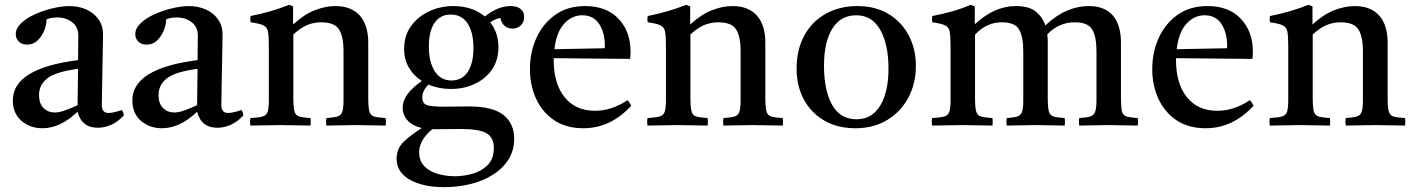

<svg xmlns="http://www.w3.org/2000/svg" viewBox="-20 -517 5834 792"><path d="M383 10Q317 10 300 -56Q229 12 155 12Q104 12 68.5 -18.5Q33 -49 33 -103Q33 -235 302 -269Q302 -293 302.5 -318Q303 -343 303 -371Q303 -406 277.5 -425.5Q252 -445 216 -445Q190 -445 172 -437Q172 -414 162 -390Q152 -366 134.5 -349.5Q117 -333 92 -333Q70 -333 57.5 -345.5Q45 -358 45 -376Q45 -400 67.5 -421.5Q90 -443 125 -458.5Q160 -474 198 -483Q236 -492 266 -492Q303 -492 334.5 -478.5Q366 -465 385.5 -438.5Q405 -412 405 -373Q405 -349 404 -310.5Q403 -272 402.5 -228.5Q402 -185 401 -146Q400 -107 400 -83Q400 -51 428 -51Q446 -51 483 -63Q487 -58 488.5 -52Q490 -46 491 -41Q466 -14 438.5 -2Q411 10 383 10ZM300 -83 302 -233Q210 -221 175.5 -194Q141 -167 141 -125Q141 -90 159.5 -71.5Q178 -53 206 -53Q224 -53 246.5 -61Q269 -69 300 -83Z M876 10Q810 10 793 -56Q722 12 648 12Q597 12 561.5 -18.5Q526 -49 526 -103Q526 -235 795 -269Q795 -293 795.5 -318Q796 -343 796 -371Q796 -406 770.5 -425.5Q745 -445 709 -445Q683 -445 665 -437Q665 -414 655 -390Q645 -366 627.5 -349.5Q610 -333 585 -333Q563 -333 550.5 -345.5Q538 -358 538 -376Q538 -400 560.5 -421.5Q583 -443 618 -458.5Q653 -474 691 -483Q729 -492 759 -492Q796 -492 827.5 -478.5Q859 -465 878.5 -438.5Q898 -412 898 -373Q898 -349 897 -310.5Q896 -272 895.5 -228.5Q895 -185 894 -146Q893 -107 893 -83Q893 -51 921 -51Q939 -51 976 -63Q980 -58 981.5 -52Q983 -46 984 -41Q959 -14 931.5 -2Q904 10 876 10ZM793 -83 795 -233Q703 -221 668.5 -194Q634 -167 634 -125Q634 -90 652.5 -71.5Q671 -53 699 -53Q717 -53 739.5 -61Q762 -69 793 -83Z M1326 1Q1324 -15 1326 -30Q1357 -32 1372 -36.5Q1387 -41 1392 -56Q1397 -71 1397 -104V-306Q1397 -366 1378.5 -395.5Q1360 -425 1305 -425Q1276 -425 1249 -414.5Q1222 -404 1190 -375V-114Q1190 -75 1194.5 -58Q1199 -41 1214 -36.5Q1229 -32 1261 -30Q1263 -15 1261 1Q1233 1 1202.5 0Q1172 -1 1137 -1Q1105 -1 1074 0Q1043 1 1013 1Q1010 -15 1013 -30Q1047 -32 1063 -36.5Q1079 -41 1084 -56Q1089 -71 1089 -104V-328Q1089 -367 1085.5 -386Q1082 -405 1066.5 -412.5Q1051 -420 1014 -425Q1011 -439 1014 -451Q1100 -468 1172 -497L1189 -491V-416Q1235 -458 1279 -475Q1323 -492 1363 -492Q1429 -492 1464 -453Q1499 -414 1499 -341V-114Q1499 -75 1503.5 -58Q1508 -41 1523 -36.5Q1538 -32 1571 -30Q1573 -15 1571 1Q1541 1 1512.5 0Q1484 -1 1446 -1Q1409 -1 1381.5 0Q1354 1 1326 1Z M1812 255Q1724 255 1670 224Q1616 193 1616 138Q1616 95 1646 67Q1676 39 1720 11Q1681 2 1661 -20.5Q1641 -43 1641 -74Q1641 -128 1720 -183Q1687 -204 1667 -237.5Q1647 -271 1647 -315Q1647 -370 1675.5 -409.5Q1704 -449 1750.5 -470.5Q1797 -492 1850 -492Q1928 -492 1980 -449Q2034 -492 2086 -492Q2112 -492 2127 -480.5Q2142 -469 2142 -447Q2142 -425 2128 -412Q2114 -399 2094 -399Q2075 -399 2061.5 -410.5Q2048 -422 2044 -443Q2030 -440 2021.5 -436Q2013 -432 2002 -425Q2036 -382 2036 -323Q2036 -268 2009 -229.5Q1982 -191 1937.5 -170.5Q1893 -150 1840 -150Q1790 -150 1747 -168Q1722 -143 1722 -115Q1722 -90 1741 -83.5Q1760 -77 1811 -77Q1834 -77 1866 -77.5Q1898 -78 1913 -78Q2013 -78 2057 -42.5Q2101 -7 2101 55Q2101 104 2077 141.5Q2053 179 2012 204.5Q1971 230 1919.5 242.5Q1868 255 1812 255ZM1763 16Q1709 61 1709 111Q1709 146 1730 168Q1751 190 1785 200Q1819 210 1857 210Q1891 210 1928 200Q1965 190 1991 164.5Q2017 139 2017 93Q2017 51 1987.5 33Q1958 15 1878 15Q1859 15 1831 15.5Q1803 16 1769 16Q1766 16 1763 16ZM1842 -185Q1886 -185 1909.5 -220.5Q1933 -256 1933 -319Q1933 -383 1909 -420Q1885 -457 1839 -457Q1796 -457 1772.5 -422.5Q1749 -388 1749 -325Q1749 -261 1773.5 -223Q1798 -185 1842 -185Z M2386 12Q2315 12 2266 -21Q2217 -54 2191.5 -109.5Q2166 -165 2166 -232Q2166 -301 2192.5 -360Q2219 -419 2270 -455.5Q2321 -492 2394 -492Q2482 -492 2531.5 -439.5Q2581 -387 2581 -304Q2581 -294 2580.5 -286.5Q2580 -279 2579 -274L2264 -277Q2264 -273 2264 -270Q2264 -172 2309 -116Q2354 -60 2435 -60Q2503 -60 2569 -104Q2579 -92 2584 -81Q2499 12 2386 12ZM2267 -314 2474 -318Q2475 -320 2475 -323.5Q2475 -327 2475 -328Q2475 -382 2451.5 -418Q2428 -454 2382 -454Q2339 -454 2307 -419Q2275 -384 2267 -314Z M2964 1Q2962 -15 2964 -30Q2995 -32 3010 -36.5Q3025 -41 3030 -56Q3035 -71 3035 -104V-306Q3035 -366 3016.5 -395.5Q2998 -425 2943 -425Q2914 -425 2887 -414.5Q2860 -404 2828 -375V-114Q2828 -75 2832.5 -58Q2837 -41 2852 -36.5Q2867 -32 2899 -30Q2901 -15 2899 1Q2871 1 2840.5 0Q2810 -1 2775 -1Q2743 -1 2712 0Q2681 1 2651 1Q2648 -15 2651 -30Q2685 -32 2701 -36.5Q2717 -41 2722 -56Q2727 -71 2727 -104V-328Q2727 -367 2723.5 -386Q2720 -405 2704.5 -412.5Q2689 -420 2652 -425Q2649 -439 2652 -451Q2738 -468 2810 -497L2827 -491V-416Q2873 -458 2917 -475Q2961 -492 3001 -492Q3067 -492 3102 -453Q3137 -414 3137 -341V-114Q3137 -75 3141.5 -58Q3146 -41 3161 -36.5Q3176 -32 3209 -30Q3211 -15 3209 1Q3179 1 3150.5 0Q3122 -1 3084 -1Q3047 -1 3019.5 0Q2992 1 2964 1Z M3508 12Q3435 12 3380.5 -19.5Q3326 -51 3296 -106.5Q3266 -162 3266 -234Q3266 -312 3297.5 -370Q3329 -428 3386 -460Q3443 -492 3517 -492Q3590 -492 3644 -460Q3698 -428 3728 -372Q3758 -316 3758 -245Q3758 -172 3726.5 -113.5Q3695 -55 3639 -21.5Q3583 12 3508 12ZM3379 -246Q3379 -144 3412.5 -84.5Q3446 -25 3513 -25Q3577 -25 3611 -81.5Q3645 -138 3645 -233Q3645 -334 3611 -394Q3577 -454 3512 -454Q3448 -454 3413.5 -399Q3379 -344 3379 -246Z M4432 1Q4429 -15 4432 -30Q4462 -32 4477 -36.5Q4492 -41 4497.5 -56Q4503 -71 4503 -104V-306Q4503 -365 4485.5 -395Q4468 -425 4414 -425Q4347 -425 4300 -375Q4302 -359 4302 -341V-114Q4302 -75 4306.5 -58Q4311 -41 4326 -36.5Q4341 -32 4372 -30Q4374 -15 4372 1Q4344 1 4316 0Q4288 -1 4250 -1Q4213 -1 4185.5 0Q4158 1 4133 1Q4130 -15 4133 -30Q4162 -32 4176.5 -36.5Q4191 -41 4196 -56Q4201 -71 4201 -104V-306Q4201 -365 4184 -395Q4167 -425 4112 -425Q4049 -425 4002 -374V-114Q4002 -75 4006.5 -58Q4011 -41 4026.5 -36.5Q4042 -32 4074 -30Q4076 -15 4074 1Q4046 1 4016.5 0Q3987 -1 3949 -1Q3913 -1 3884 0Q3855 1 3825 1Q3822 -15 3825 -30Q3859 -32 3875 -36.5Q3891 -41 3896 -56Q3901 -71 3901 -104V-328Q3901 -367 3897.5 -386Q3894 -405 3878.5 -412.5Q3863 -420 3826 -425Q3823 -439 3826 -451Q3868 -459 3907 -470Q3946 -481 3984 -497L4001 -491V-417Q4082 -492 4170 -492Q4225 -492 4253 -469Q4281 -446 4292 -412Q4335 -453 4380 -472.5Q4425 -492 4471 -492Q4537 -492 4570.5 -453Q4604 -414 4604 -341V-114Q4604 -75 4608 -58Q4612 -41 4627 -36.5Q4642 -32 4673 -30Q4676 -15 4673 1Q4645 1 4617 0Q4589 -1 4552 -1Q4514 -1 4485.5 0Q4457 1 4432 1Z M4953 12Q4882 12 4833 -21Q4784 -54 4758.5 -109.5Q4733 -165 4733 -232Q4733 -301 4759.5 -360Q4786 -419 4837 -455.5Q4888 -492 4961 -492Q5049 -492 5098.5 -439.5Q5148 -387 5148 -304Q5148 -294 5147.5 -286.5Q5147 -279 5146 -274L4831 -277Q4831 -273 4831 -270Q4831 -172 4876 -116Q4921 -60 5002 -60Q5070 -60 5136 -104Q5146 -92 5151 -81Q5066 12 4953 12ZM4834 -314 5041 -318Q5042 -320 5042 -323.5Q5042 -327 5042 -328Q5042 -382 5018.5 -418Q4995 -454 4949 -454Q4906 -454 4874 -419Q4842 -384 4834 -314Z M5531 1Q5529 -15 5531 -30Q5562 -32 5577 -36.5Q5592 -41 5597 -56Q5602 -71 5602 -104V-306Q5602 -366 5583.5 -395.5Q5565 -425 5510 -425Q5481 -425 5454 -414.5Q5427 -404 5395 -375V-114Q5395 -75 5399.5 -58Q5404 -41 5419 -36.5Q5434 -32 5466 -30Q5468 -15 5466 1Q5438 1 5407.5 0Q5377 -1 5342 -1Q5310 -1 5279 0Q5248 1 5218 1Q5215 -15 5218 -30Q5252 -32 5268 -36.5Q5284 -41 5289 -56Q5294 -71 5294 -104V-328Q5294 -367 5290.5 -386Q5287 -405 5271.5 -412.5Q5256 -420 5219 -425Q5216 -439 5219 -451Q5305 -468 5377 -497L5394 -491V-416Q5440 -458 5484 -475Q5528 -492 5568 -492Q5634 -492 5669 -453Q5704 -414 5704 -341V-114Q5704 -75 5708.5 -58Q5713 -41 5728 -36.5Q5743 -32 5776 -30Q5778 -15 5776 1Q5746 1 5717.5 0Q5689 -1 5651 -1Q5614 -1 5586.5 0Q5559 1 5531 1Z"/></svg>

Font: Tiro Devanagari Sanskrit
Style: Regular
Weight: 400
Designer: Devanagari: John Hudson & Fiona Ross. Latin: John Hudson.
Foundry: Tiro Typeworks Ltd.
Version: Version 1.52